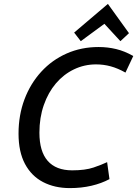

<svg xmlns="http://www.w3.org/2000/svg" viewBox="-20 -949 703 984"><path d="M338 15Q260 15 200.5 -16Q141 -47 108 -109Q75 -171 75 -264Q75 -359 105.5 -440Q136 -521 191.5 -581.5Q247 -642 322 -675Q397 -708 485 -708Q532 -708 575.5 -697.5Q619 -687 663 -662L623 -577Q584 -599 547.5 -609Q511 -619 472 -619Q412 -619 359 -593.5Q306 -568 266.5 -521.5Q227 -475 204.5 -410.5Q182 -346 182 -269Q182 -173 224.5 -124.5Q267 -76 350 -76Q417 -76 459.5 -90.5Q502 -105 529 -118L541 -31Q500 -9 448.5 3Q397 15 338 15ZM394 -738 360 -782 533 -929 641 -779 597 -738 515 -827Z"/></svg>

Font: Ubuntu Sans Medium
Style: Italic
Weight: 500
Italic angle: -13.5°
Designer: Dalton Maag Ltd
Foundry: Dalton Maag Ltd
Version: Version 1.006